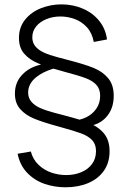

<svg xmlns="http://www.w3.org/2000/svg" viewBox="-20 -676 560 856"><path d="M272.5 159Q222.5 159 178 143.5Q133.5 128 101.2 94.5Q69 61 58.5 9.5L117.5 -0.5Q127 35.5 152.2 59.2Q177.5 83 209.8 93.8Q242 104.5 275 104.5Q311 104.5 341.2 92.2Q371.5 80 389.8 55.8Q408 31.5 408 -2Q408 -33 391 -51Q374 -69 343.8 -80.5Q313.5 -92 249.5 -109.5L240.5 -112Q171 -131 132.2 -147Q93.5 -163 70 -189.8Q46.5 -216.5 46.5 -258.5Q46.5 -305 74 -337.2Q101.5 -369.5 145.5 -383.5Q154 -386.5 163 -388.5Q156.5 -391 150.5 -393.5Q111.5 -409.5 88 -436.5Q64.5 -463.5 64.5 -506.5Q64.5 -554.5 92 -588.5Q119.5 -622.5 163 -639.5Q206.5 -656.5 254 -656.5Q306 -656.5 350.5 -637Q395 -617.5 423.2 -581.8Q451.5 -546 457 -500L398 -489Q390.5 -529.5 367.2 -554.8Q344 -580 312.8 -591.2Q281.5 -602.5 249.5 -602.5Q215.5 -602.5 186.8 -590.8Q158 -579 141 -558Q124 -537 124 -510Q124 -485.5 138 -469Q152 -452.5 176 -441.5Q200 -430.5 238 -420.5Q275.5 -410.5 285.5 -408Q357.5 -389.5 397.8 -373Q438 -356.5 462.5 -327Q487 -297.5 487 -249Q487 -199 462.5 -165Q438 -130.5 396.5 -118.5Q425 -103.5 444 -80.5Q468.5 -50.5 468.5 -1.5Q468.5 49.5 442.8 85.8Q417 122 372.5 140.5Q328 159 272.5 159ZM223 -173Q223.5 -172.5 267 -161.5Q305 -151.5 334.5 -142.5Q349.5 -146 364 -153Q391.5 -166 409 -190.8Q426.5 -215.5 426.5 -248.5Q426.5 -279.5 409.5 -297.8Q392.5 -316 362.2 -327.5Q332 -339 267.5 -356L259 -358.5Q237 -364.5 218 -370Q171.5 -356 141.5 -332Q105.5 -303 105.5 -263.5Q105.5 -239 120 -222.2Q134.5 -205.5 159 -194.5Q183.5 -183.5 223 -173Z"/></svg>

Font: Vela Sans Light
Style: Regular
Weight: 300
Designer: Principal design: Mikhail Sharanda - project Manrope.
Design modification: Ravid Balaliev
Foundry: Mikhail Sharanda
Version: Version 1.001